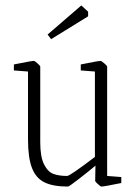

<svg xmlns="http://www.w3.org/2000/svg" viewBox="-20 -676 496 706"><path d="M83 -163V-413L31 -417V-439Q95 -452 104 -452Q108 -452 118 -443Q128 -434 128 -431V-153Q128 -99 142 -71.5Q156 -44 176.5 -36.5Q197 -29 227 -29Q237 -29 329 -99V-413L277 -417V-439Q341 -452 350 -452Q353 -452 363.5 -443Q374 -434 374 -431V-29L426 -25V-3Q362 10 353 10Q350 10 340 1Q330 -8 330 -11L331 -67Q310 -49 272 -19.5Q234 10 230 10Q175 10 143.5 -5.5Q112 -21 97.5 -58.5Q83 -96 83 -163ZM155 -549 279 -656 304 -633V-616L168 -532Z"/></svg>

Font: Grenze ExtraLight
Style: Regular
Weight: 275
Designer: Renata Polastri
Foundry: Omnibus-Type
Version: Version 1.002; ttfautohint (v1.8)